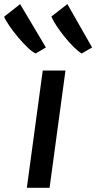

<svg xmlns="http://www.w3.org/2000/svg" viewBox="-70 -892 458 912"><path d="M57.5 0 133 -557H241L165.5 0ZM99.5 -638Q83 -645.5 60.5 -667Q38 -688.5 15.2 -715.8Q-7.5 -743 -25.5 -769.2Q-43.5 -795.5 -50.5 -812.5L25.5 -872.5L148 -666.5ZM318 -638Q301.5 -647.5 280 -668.8Q258.5 -690 237 -716.8Q215.5 -743.5 198.5 -769.2Q181.5 -795 174 -813.5L250 -872.5L367.5 -666.5Z"/></svg>

Font: Merriweather Sans Italic
Style: Regular
Weight: 400
Italic angle: -7.5°
Designer: Eben Sorkin
Foundry: Eben Sorkin
Version: Version 1.008; ttfautohint (v1.7.19-72a1) -l 8 -r 50 -G 200 